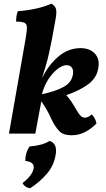

<svg xmlns="http://www.w3.org/2000/svg" viewBox="-20 -730 580 1049"><path d="M29 0 120 -519Q127 -560 127 -579.5Q127 -599 113.5 -605.5Q100 -612 68 -612Q68 -626 70 -641.5Q72 -657 78 -669Q125 -672 174 -682.5Q223 -693 261 -710Q282 -697 286 -680.5Q290 -664 285 -633Q273 -563 264 -517Q255 -471 247.5 -438Q240 -405 231.5 -375Q223 -345 211 -307H212Q245 -375 299 -421Q353 -467 420 -467Q471 -467 498.5 -437Q526 -407 517 -357Q508 -304 462.5 -270Q417 -236 342 -210Q357 -194 368.5 -177Q380 -160 398 -129Q412 -105 421.5 -96Q431 -87 444 -87Q461 -87 481 -105Q490 -97 497.5 -83Q505 -69 507 -55Q478 -26 444.5 -8.5Q411 9 372 9Q325 9 303 -14.5Q281 -38 262 -77Q248 -108 235.5 -130Q223 -152 205 -177Q204 -167 202.5 -157.5Q201 -148 199 -140L173 0ZM343 -374Q322 -374 295.5 -354Q269 -334 245 -298Q221 -262 209 -215Q287 -232 329 -256Q371 -280 378 -321Q383 -343 374 -358.5Q365 -374 343 -374ZM144 299Q114 293 103 270Q157 229 164 189Q169 155 118 149Q118 104 142 70Q174 68 202 60.5Q230 53 251 40Q295 54 284 116Q275 174 236 219.5Q197 265 144 299Z"/></svg>

Font: Vollkorn
Style: Bold Italic
Weight: 700
Italic angle: -11°
Designer: Friedrich Althausen
Foundry: Friedrich Althausen
Version: Version 5.000; ttfautohint (v1.8.3)